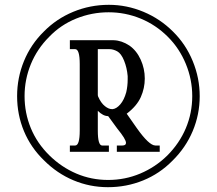

<svg xmlns="http://www.w3.org/2000/svg" viewBox="-20 -768 900 797"><path d="M386 -564V-373L387 -368Q399 -340 416 -327Q431 -315 445 -315H448Q464 -317 479.5 -335Q495 -353 504 -385Q510 -411 510 -438Q510 -445 510 -452Q507 -487 495 -516.5Q483 -546 466.5 -555Q450 -564 434 -564ZM506 -296 548 -236Q599 -164 625 -164H643V-138H465V-164H488Q503 -164 503 -175Q503 -190 467 -234L429 -286Q408 -286 386 -308V-226Q386 -164 404 -164H432V-138H270V-164H292Q311 -164 311 -226V-502Q311 -564 292 -564H270V-601H452Q485 -600 517 -579Q547 -558 564 -520.5Q581 -483 581 -442Q581 -402 564.5 -365Q548 -328 506 -296ZM432 -748Q506 -748 575.5 -719Q645 -690 698 -637Q751 -585 780 -514.5Q809 -444 809 -369Q809 -293 780 -224Q751 -155 696 -101Q643 -47 574 -19Q505 9 428 9Q353 9 285 -19.5Q217 -48 163 -102Q108 -155 79.5 -223.5Q51 -292 51 -369Q51 -445 79.5 -514.5Q108 -584 162 -637Q214 -690 284 -719Q354 -748 432 -748ZM184 -615Q134 -565 108 -501.5Q82 -438 82 -369Q82 -299 108 -236Q134 -173 185 -123Q235 -74 297 -47.5Q359 -21 429 -21Q499 -21 562 -47.5Q625 -74 674 -122Q725 -173 751.5 -236Q778 -299 778 -369Q778 -438 751.5 -502.5Q725 -567 677 -615Q627 -665 563.5 -691Q500 -717 431 -717Q361 -717 296.5 -691Q232 -665 184 -615Z"/></svg>

Font: MM Ethnic
Style: Regular
Weight: 400
Designer: Khon Soe Zaw Thu
Version: Version 1.00 July 18, 2016, initial release